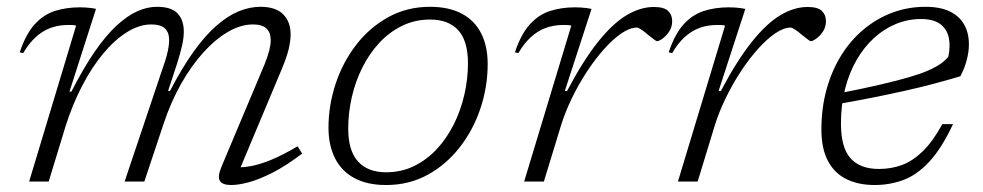

<svg xmlns="http://www.w3.org/2000/svg" viewBox="-20 -520 2816 550"><path d="M660.5 -20 651 -41Q672 -39.5 697.8 -44Q723.5 -48.5 757 -62.2Q790.5 -76 832.5 -101L845.5 -80Q798.5 -44.5 760 -25Q721.5 -5.5 692.2 2.2Q663 10 642.5 10Q617 10 609.8 -2Q602.5 -14 614.5 -42.5L738 -336Q747 -358.5 751.2 -375.2Q755.5 -392 755.5 -404.5Q755.5 -427 743 -438.5Q730.5 -450 705 -450Q669 -450 632.2 -428.2Q595.5 -406.5 561.2 -368.2Q527 -330 498.2 -278.8Q469.5 -227.5 449.5 -168L393.5 0H337L448 -330.5Q454 -347 457.5 -360.5Q461 -374 462.8 -385Q464.5 -396 464.5 -405Q464.5 -427.5 452.2 -438.8Q440 -450 413.5 -450Q379 -450 343.5 -427.8Q308 -405.5 275.2 -366Q242.5 -326.5 215 -273.5Q187.5 -220.5 168 -159L119.5 0H63.5L198 -446.5Q194 -448 188 -448.2Q182 -448.5 176 -448.5Q147.5 -448.5 124.2 -439.8Q101 -431 81.8 -413.2Q62.5 -395.5 46.5 -368L36.5 -370Q54 -422.5 79.2 -450.2Q104.5 -478 137 -488.5Q169.5 -499 208.5 -499Q216.5 -499 224.8 -498.5Q233 -498 241 -497Q249 -496 255 -494.5L179 -257.5H184.5Q219 -325 251 -371.5Q283 -418 313.5 -446.2Q344 -474.5 372.8 -487.5Q401.5 -500.5 429.5 -500.5Q471 -500.5 488.8 -481.5Q506.5 -462.5 506.5 -429.5Q506.5 -411 501.5 -389.2Q496.5 -367.5 487 -337L461.5 -259.5H467Q501.5 -326 534.5 -372Q567.5 -418 599.8 -446.2Q632 -474.5 663.5 -487.5Q695 -500.5 726 -500.5Q770 -500.5 791.2 -479Q812.5 -457.5 812.5 -421.5Q812.5 -402.5 806.8 -378.8Q801 -355 787.5 -323Z M1212 -500.5Q1266 -500.5 1303 -480.8Q1340 -461 1358.5 -424.2Q1377 -387.5 1377 -336.5Q1377 -272 1356.5 -210.2Q1336 -148.5 1297.5 -98.8Q1259 -49 1205.5 -19.5Q1152 10 1086 10Q1032 10 995.2 -9.8Q958.5 -29.5 939.8 -66.5Q921 -103.5 921 -154Q921 -218.5 941.5 -280.2Q962 -342 1000.5 -391.8Q1039 -441.5 1092.5 -471Q1146 -500.5 1212 -500.5ZM1086 -26.5Q1130 -26.5 1166.5 -44.5Q1203 -62.5 1231.5 -93.2Q1260 -124 1280 -164Q1300 -204 1310.2 -248.8Q1320.5 -293.5 1320.5 -339Q1320.5 -402.5 1292.8 -433.2Q1265 -464 1212 -464Q1168.5 -464 1131.8 -446Q1095 -428 1066.5 -397.2Q1038 -366.5 1018 -326.5Q998 -286.5 987.8 -241.8Q977.5 -197 977.5 -151.5Q977.5 -88.5 1005.5 -57.5Q1033.5 -26.5 1086 -26.5Z M1616.5 -446.5Q1612.5 -448 1606.5 -448.2Q1600.5 -448.5 1594.5 -448.5Q1566 -448.5 1542.8 -439.8Q1519.5 -431 1500.2 -413.2Q1481 -395.5 1465 -368L1455 -370Q1472.5 -422.5 1497.8 -450.2Q1523 -478 1555.5 -488.5Q1588 -499 1627 -499Q1635 -499 1643.2 -498.5Q1651.5 -498 1659.8 -497Q1668 -496 1674.5 -494.5L1598 -259.5H1604.5Q1651 -347.5 1693.2 -400.2Q1735.5 -453 1775 -476.5Q1814.5 -500 1853 -500Q1882 -500 1893.8 -488.8Q1905.5 -477.5 1905.5 -459.5Q1905.5 -442.5 1897 -429.8Q1888.5 -417 1878 -409.5Q1867.5 -402 1862 -402Q1860 -402 1852.2 -408Q1844.5 -414 1835.5 -421Q1826.5 -429 1817.5 -435Q1808.5 -441 1804.5 -441Q1784.5 -441 1760.2 -424.5Q1736 -408 1710.5 -379.5Q1685 -351 1661.2 -314.8Q1637.5 -278.5 1618.2 -238.8Q1599 -199 1587 -160.5L1538 0H1481.5Z M2057 -446.5Q2053 -448 2047 -448.2Q2041 -448.5 2035 -448.5Q2006.5 -448.5 1983.2 -439.8Q1960 -431 1940.8 -413.2Q1921.5 -395.5 1905.5 -368L1895.5 -370Q1913 -422.5 1938.2 -450.2Q1963.5 -478 1996 -488.5Q2028.5 -499 2067.5 -499Q2075.5 -499 2083.8 -498.5Q2092 -498 2100.2 -497Q2108.5 -496 2115 -494.5L2038.5 -259.5H2045Q2091.5 -347.5 2133.8 -400.2Q2176 -453 2215.5 -476.5Q2255 -500 2293.5 -500Q2322.5 -500 2334.2 -488.8Q2346 -477.5 2346 -459.5Q2346 -442.5 2337.5 -429.8Q2329 -417 2318.5 -409.5Q2308 -402 2302.5 -402Q2300.5 -402 2292.8 -408Q2285 -414 2276 -421Q2267 -429 2258 -435Q2249 -441 2245 -441Q2225 -441 2200.8 -424.5Q2176.5 -408 2151 -379.5Q2125.5 -351 2101.8 -314.8Q2078 -278.5 2058.8 -238.8Q2039.5 -199 2027.5 -160.5L1978.5 0H1922Z M2618 -465.5Q2581 -465.5 2546.8 -451.5Q2512.5 -437.5 2483.8 -411.2Q2455 -385 2433.8 -348.2Q2412.5 -311.5 2400.8 -265.5Q2389 -219.5 2389 -166.5Q2389 -97 2416.5 -66.5Q2444 -36 2497.5 -36Q2533.5 -36 2564.2 -47.5Q2595 -59 2623.5 -86.8Q2652 -114.5 2679.5 -164.5H2710Q2677.5 -95 2642.2 -57Q2607 -19 2568 -4.5Q2529 10 2485.5 10Q2439 10 2404.8 -6.8Q2370.5 -23.5 2351.8 -58.8Q2333 -94 2333 -149Q2333 -211 2348 -264.8Q2363 -318.5 2390 -361.8Q2417 -405 2454.2 -436Q2491.5 -467 2536.2 -483.8Q2581 -500.5 2631 -500.5Q2674 -500.5 2701.2 -487Q2728.5 -473.5 2742 -449.5Q2755.5 -425.5 2755.5 -393Q2755.5 -371.5 2749.2 -347.8Q2743 -324 2731 -301.5Q2694 -290.5 2654.5 -280Q2615 -269.5 2572.5 -260Q2530 -250.5 2483.5 -241.2Q2437 -232 2386.5 -223L2387.5 -253.5Q2454 -266.5 2502.2 -277.8Q2550.5 -289 2583.8 -298.8Q2617 -308.5 2638.8 -318Q2660.5 -327.5 2674 -337Q2687.5 -346.5 2696.5 -357.5Q2703 -387.5 2698 -411.8Q2693 -436 2673.8 -450.8Q2654.5 -465.5 2618 -465.5Z"/></svg>

Font: Newsreader 9pt Light
Style: Italic
Weight: 300
Italic angle: -17°
Designer: Hugues Gentile
Foundry: Production Type
Version: Version 1.003